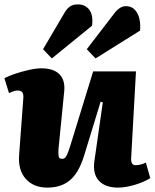

<svg xmlns="http://www.w3.org/2000/svg" viewBox="-22 -840 704 874"><path d="M-2 -484Q16 -494 46 -504Q76 -514 109 -521.5Q142 -529 167 -529Q222 -529 249 -501.5Q276 -474 270 -421L244 -159Q243 -136 245.5 -126.5Q248 -117 261 -117Q270 -117 276 -124Q282 -131 288.5 -148.5Q295 -166 304 -196L402 -515H597L575 -120Q574 -105 579 -96.5Q584 -88 595 -88Q607 -88 620 -91.5Q633 -95 642 -100L662 -29Q649 -21 631 -13Q613 -5 593 1Q573 7 552.5 10.5Q532 14 515 14Q457 14 428 -17.5Q399 -49 408 -109L446 -374L436 -377L361 -132Q344 -77 320.5 -45.5Q297 -14 265.5 0Q234 14 194 14Q131 14 95.5 -25.5Q60 -65 65 -134L84 -391Q86 -413 79 -420.5Q72 -428 59 -428Q51 -428 41 -425Q31 -422 19 -416ZM496 -776Q508 -793 522 -802.5Q536 -812 551 -812Q584 -812 601.5 -782.5Q619 -753 616 -701L413 -574L373 -616ZM273 -784Q283 -801 296.5 -810.5Q310 -820 333 -820Q366 -820 384.5 -795.5Q403 -771 397 -723L214 -574L174 -616Z"/></svg>

Font: Literata ExtraBold
Style: Italic
Weight: 800
Italic angle: -2°
Designer: Latin by Veronika Burian and Jose Scaglione. Greek by Irene Vlachou. Cyrillic by Vera Evstafieva
Foundry: TypeTogether
Version: Version 3.002